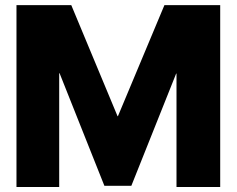

<svg xmlns="http://www.w3.org/2000/svg" viewBox="-20 -748 947 768"><path d="M45.9 -727.5H265.1L450.2 -283.2H451.7L637.7 -727.5H860.8V0H686V-453.6H684.6L505.4 -4.9H397.5L218.3 -455.1H216.8V0H45.9Z"/></svg>

Font: Inter Display Extra Bold
Style: Regular
Weight: 800
Designer: Rasmus Andersson
Foundry: rsms
Version: Version 4.000;git-4fc901f